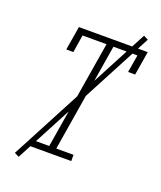

<svg xmlns="http://www.w3.org/2000/svg" viewBox="-161 -917 922 1098"><g transform="rotate(20 300.0 -368.0)"><path d="M118 0V-38H229L338 -697H192L175 -590H132L156 -735H575L551 -590H508L526 -697H380L272 -38H377V0ZM86 80 58 66 523 -816 551 -802Z"/></g></svg>

Font: Iosevka Curly Slab XLtEx
Style: Italic
Weight: 200
Width: 7
Italic angle: -9°
Monospace: yes
Designer: Belleve Invis
Foundry: Belleve Invis
Version: Version 11.1.0; ttfautohint (v1.8.3)